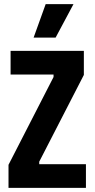

<svg xmlns="http://www.w3.org/2000/svg" viewBox="-20 -905 456 925"><path d="M21 0V-111L238 -534V-546H31V-660H384V-544L169 -126V-114H394V0ZM248 -724H142L200 -885H334Z"/></svg>

Font: Bricolage Grotesque Condensed
Style: Bold
Weight: 700
Width: 3
Designer: Mathieu Triay
Foundry: Atelier Triay
Version: Version 1.001;gftools[0.9.33.dev8+g029e19f]